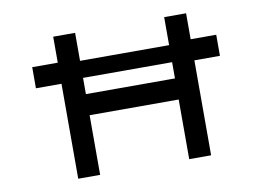

<svg xmlns="http://www.w3.org/2000/svg" viewBox="-75 -816 1284 932"><g transform="rotate(-10 566.5 -350.0)"><path d="M113 -468V-572H255L301 -562H830L866 -572H1020V-468H867L842 -478H291L251 -468ZM786 0V-700H894V0ZM239 0V-700H347V0ZM286 -294 287 -398H834V-294Z"/></g></svg>

Font: Lexend Mega
Style: Regular
Weight: 400
Designer: Bonnie Shaver-Troup, Thomas Jockin
Foundry: Lexend
Version: Version 1.007